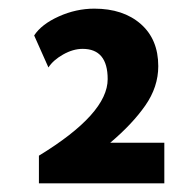

<svg xmlns="http://www.w3.org/2000/svg" viewBox="-20 -713 445 444"><path d="M360 -383V-289H70V-353Q229 -450 229 -530Q229 -600 171 -600Q149 -600 126 -587Q103 -574 92 -557L59 -631Q76 -657 116 -675Q156 -693 198 -693Q265 -693 305.5 -657.5Q346 -622 346 -560Q346 -512 316 -469Q286 -426 235 -383Z"/></svg>

Font: Josefin Sans SemiBold
Style: Regular
Weight: 600
Designer: Santiago Orozco
Foundry: Typemade
Version: Version 2.000